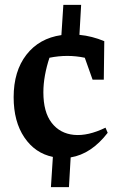

<svg xmlns="http://www.w3.org/2000/svg" viewBox="-20 -638 502 788"><path d="M360 -311 328 -401Q257 -416 183 -401Q171 -365 164.5 -329Q158 -293 158 -259Q158 -178 192 -134Q226 -90 283.5 -84.5Q341 -79 413 -114L422 -93Q355 -6 270 8L263 130H189L197 6Q124 -9 80 -74Q36 -139 36 -239Q36 -346 88.5 -413.5Q141 -481 232 -494L240 -618H313L306 -495Q358 -490 408 -469L406 -311Z"/></svg>

Font: Piazzolla SemiBold
Style: Regular
Weight: 600
Designer: Juan Pablo del Peral
Foundry: Huerta Tipografica
Version: Version 1.330